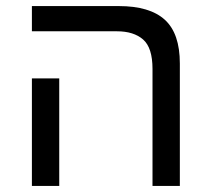

<svg xmlns="http://www.w3.org/2000/svg" viewBox="-20 -612 692 632"><path d="M482 0V-385Q482 -455 451 -482Q420 -509 365 -509H85V-592H371Q473 -592 522.5 -547Q572 -502 572 -403V0ZM85 0V-354H175V0Z"/></svg>

Font: Noto Sans Hebrew
Style: Regular
Weight: 400
Designer: Monotype Design Team
Foundry: Monotype Imaging Inc.
Version: Version 2.003